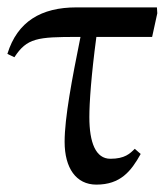

<svg xmlns="http://www.w3.org/2000/svg" viewBox="-29 -491 446 520"><path d="M146 -107C146 -36 177 9 232 9C297 9 326 -27 352 -74L336 -88C323 -75 309 -61 270 -61C230 -61 213 -105 213 -174C213 -213 218 -286 232 -391H383L397 -455L396 -471H178C83 -471 18 -433 -9 -345L10 -336C44 -388 72 -391 181 -391H189C166 -277 146 -172 146 -107Z"/></svg>

Font: STIX Two Math
Style: Regular
Weight: 400
Designer: Ross Mills, John Hudson & Paul Hanslow, Tiro Typeworks Ltd; with portions MicroPress Inc., with additions and correction
Foundry: Tiro Typeworks Ltd
Version: Version 2.02 b142